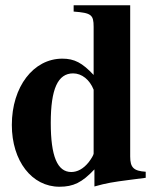

<svg xmlns="http://www.w3.org/2000/svg" viewBox="-20 -696 596 730"><path d="M336 -112C336 -107 327 -92 317 -79C297 -54 274 -42 251 -42C198 -42 173 -102 173 -229C173 -358 200 -417 258 -417C291 -417 321 -393 336 -355ZM534 -20V-43C488 -46 475 -59 475 -101V-676H260V-652C327 -647 336 -640 336 -594V-411C293 -457 263 -473 217 -473C107 -473 25 -366 25 -221C25 -84 101 14 206 14C259 14 292 -2 339 -52V13C385 0 410 -4 472 -12Z"/></svg>

Font: XITS Math
Style: Bold
Weight: 700
Designer: MicroPress Inc., with final additions and corrections provided by Coen Hoffman, Elsevier (retired)
Version: Version 1.302